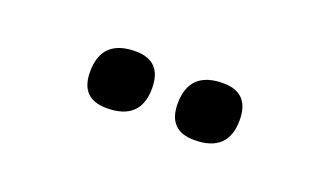

<svg xmlns="http://www.w3.org/2000/svg" viewBox="-29 -757 531 309"><g transform="rotate(20 236.5 -603.0)"><path d="M213 -607Q213 -552 155 -552Q110 -552 110 -598Q110 -654 168 -654Q213 -654 213 -607ZM363 -607Q363 -552 305 -552Q260 -552 260 -598Q260 -654 318 -654Q363 -654 363 -607Z"/></g></svg>

Font: Port Lligat Slab
Style: Regular
Weight: 400
Designer: Dario Muhafara, Eduardo Rodriguez Tunni
Foundry: Tipo
Version: Version 1.002